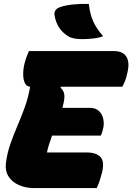

<svg xmlns="http://www.w3.org/2000/svg" viewBox="-20 -961 676 981"><path d="M154 0Q112 0 77.5 -15Q43 -30 24.5 -58Q6 -86 10 -126Q16 -176 32 -222.5Q48 -269 68 -315.5Q88 -362 106 -411.5Q124 -461 134 -518Q117 -518 108 -535Q99 -552 98.5 -579Q98 -606 105 -635Q111 -658 116.5 -672.5Q122 -687 128 -700H562Q609 -700 626.5 -670Q644 -640 630 -586Q626 -566 619.5 -549Q613 -532 605 -518H292L289 -513Q306 -498 308.5 -478Q311 -458 303 -427Q301 -419 299 -410H439Q469 -410 486 -393.5Q503 -377 508 -351.5Q513 -326 506 -300Q503 -288 500.5 -281Q498 -274 495 -268H246Q238 -246 231 -224.5Q224 -203 220 -182H423Q473 -182 494 -158Q515 -134 501 -78Q495 -55 488.5 -35.5Q482 -16 474 0ZM434 -941Q439 -892 455 -854.5Q471 -817 507 -776Q483 -767 453.5 -764Q424 -761 401 -761Q351 -761 328 -776Q298 -795 281.5 -821Q265 -847 259 -881Q256 -895 262.5 -906.5Q269 -918 285 -924Q317 -935 357 -938.5Q397 -942 434 -941Z"/></svg>

Font: Recursive Mn Csl St Blk
Style: Italic
Weight: 900
Italic angle: -15°
Monospace: yes
Version: Version 1.079;hotconv 1.0.112;makeotfexe 2.5.65598; ttfautoh